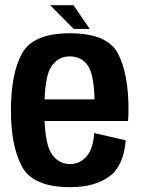

<svg xmlns="http://www.w3.org/2000/svg" viewBox="-20 -732 559 756"><path d="M256.5 5Q110 5 66.5 -76.2Q23 -157.5 23 -296.5Q23 -443 67 -522Q111 -601 255 -601Q402 -601 444 -522Q486 -443 486 -299.5Q486 -275 484 -255.5H155.5Q159.5 -166 181 -130Q207.5 -86 257 -86Q293.5 -86 320 -115.2Q346.5 -144.5 351 -208L475 -179.5Q467 -78 409.5 -36.5Q352 5 256.5 5ZM155.5 -340.5H352Q350.5 -434.5 327.5 -471Q303 -510 255 -510Q208 -510 181.5 -469Q159 -435 155.5 -340.5ZM270.5 -618 177.5 -711.5H269.5L333.5 -618Z"/></svg>

Font: Anybody SemiBold
Style: Regular
Weight: 600
Designer: Tyler Finck
Foundry: Etcetera Type Company
Version: Version 1.010; ttfautohint (v1.8.3) -l 8 -r 50 -G 200 -x 14 